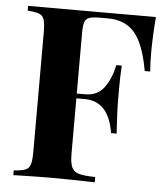

<svg xmlns="http://www.w3.org/2000/svg" viewBox="-51 -754 695 800"><g transform="rotate(5 296.0 -354.0)"><path d="M562 -556.2Q562 -508.8 564.9 -480H542Q522 -592.8 481.9 -638.9Q441.9 -685.1 370.1 -685.1H336.9Q306.2 -685.1 292 -679.9Q277.8 -674.8 272.9 -660.4Q268.1 -646 268.1 -613.8V-361.8H303.2Q356 -361.8 383.5 -400.9Q411.1 -439.9 421.9 -494.1H444.8Q441.9 -452.1 441.9 -399.9V-352.1Q441.9 -300.8 448.2 -210H424.8Q403.8 -341.8 303.2 -341.8H268.1V-111.8Q268.1 -71.8 276.6 -53.5Q285.2 -35.2 306.6 -29.1Q328.1 -22.9 375 -22V0Q252 -2.9 191.9 -2.9Q142.1 -2.9 65.9 -1L34.2 0V-20Q66.9 -22 82.5 -28.1Q98.1 -34.2 103.5 -51Q108.9 -67.9 108.9 -106V-602.1Q108.9 -640.1 103.5 -657Q98.1 -673.8 82.5 -679.9Q66.9 -686 34.2 -688V-708H568.8Q562 -623 562 -556.2Z"/></g></svg>

Font: Neothic
Style: Regular
Weight: 400
Designer: Vasily Draigo aka Daymarius
Foundry: Vasily Draigo aka Daymarius
Version: Version 1.00 May 8, 2019, initial release